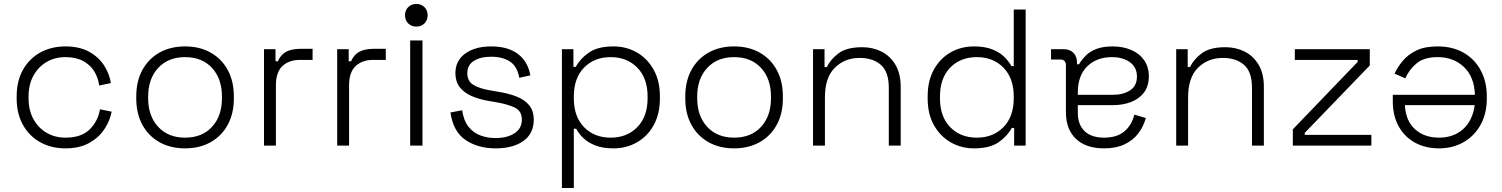

<svg xmlns="http://www.w3.org/2000/svg" viewBox="-20 -734 7571 968"><path d="M64 -238V-248Q64 -326 96 -382.5Q128 -439 183.5 -469.5Q239 -500 310 -500Q380 -500 428.5 -473.5Q477 -447 504.5 -404.5Q532 -362 539 -315L480 -303Q475 -342 455 -374.5Q435 -407 399 -426.5Q363 -446 310 -446Q257 -446 215 -421.5Q173 -397 148.5 -352.5Q124 -308 124 -247V-239Q124 -178 148.5 -133.5Q173 -89 215 -64.5Q257 -40 310 -40Q390 -40 432 -81.5Q474 -123 484 -183L543 -171Q534 -124 505.5 -81.5Q477 -39 428.5 -12.5Q380 14 310 14Q239 14 183.5 -16.5Q128 -47 96 -104Q64 -161 64 -238Z M667 -237V-249Q667 -324 697.5 -380.5Q728 -437 783.5 -468.5Q839 -500 913 -500Q987 -500 1042.5 -468.5Q1098 -437 1128.5 -380.5Q1159 -324 1159 -249V-237Q1159 -162 1128.5 -105.5Q1098 -49 1042.5 -17.5Q987 14 913 14Q839 14 783.5 -17.5Q728 -49 697.5 -105.5Q667 -162 667 -237ZM1099 -239V-247Q1099 -337 1049 -391.5Q999 -446 913 -446Q828 -446 777.5 -391.5Q727 -337 727 -247V-239Q727 -149 777.5 -94.5Q828 -40 913 -40Q999 -40 1049 -94.5Q1099 -149 1099 -239Z M1311 0V-486H1369V-425H1381Q1395 -458 1422.5 -473Q1450 -488 1499 -488H1556V-432H1492Q1437 -432 1404 -401Q1371 -370 1371 -304V0Z M1680 0V-486H1738V-425H1750Q1764 -458 1791.5 -473Q1819 -488 1868 -488H1925V-432H1861Q1806 -432 1773 -401Q1740 -370 1740 -304V0Z M2110 -530V0H2048V-530ZM2136 -657Q2136 -632 2120 -616Q2104 -600 2079 -600Q2054 -600 2038 -616Q2022 -632 2022 -657Q2022 -682 2038 -698Q2054 -714 2079 -714Q2104 -714 2120 -698Q2136 -682 2136 -657Z M2251 -167 2310 -178Q2318 -125 2342.5 -94.5Q2367 -64 2402.5 -51Q2438 -38 2478 -38Q2538 -38 2574.5 -62.5Q2611 -87 2611 -130Q2611 -174 2576.5 -191Q2542 -208 2485 -218L2439 -226Q2393 -234 2356 -250.5Q2319 -267 2297.5 -295Q2276 -323 2276 -365Q2276 -428 2325.5 -464Q2375 -500 2457 -500Q2540 -500 2590.5 -462.5Q2641 -425 2654 -354L2598 -342Q2588 -400 2550.5 -424Q2513 -448 2457 -448Q2402 -448 2369 -427Q2336 -406 2336 -365Q2336 -325 2366 -306.5Q2396 -288 2448 -279L2494 -271Q2544 -263 2584 -247.5Q2624 -232 2647.5 -204Q2671 -176 2671 -130Q2671 -61 2619 -23.5Q2567 14 2478 14Q2390 14 2327.5 -28Q2265 -70 2251 -167Z M3307 -249V-237Q3307 -160 3276 -103.5Q3245 -47 3191.5 -16.5Q3138 14 3073 14Q3019 14 2982 -0.5Q2945 -15 2921.5 -37.5Q2898 -60 2885 -85H2873V214H2813V-486H2871V-397H2883Q2904 -437 2948.5 -468.5Q2993 -500 3073 -500Q3138 -500 3191 -469.5Q3244 -439 3275.5 -382.5Q3307 -326 3307 -249ZM2873 -247V-239Q2873 -146 2924.5 -93Q2976 -40 3059 -40Q3141 -40 3193 -93Q3245 -146 3245 -239V-247Q3245 -340 3193 -393Q3141 -446 3059 -446Q2976 -446 2924.5 -393Q2873 -340 2873 -247Z M3435 -237V-249Q3435 -324 3465.5 -380.5Q3496 -437 3551.5 -468.5Q3607 -500 3681 -500Q3755 -500 3810.5 -468.5Q3866 -437 3896.5 -380.5Q3927 -324 3927 -249V-237Q3927 -162 3896.5 -105.5Q3866 -49 3810.5 -17.5Q3755 14 3681 14Q3607 14 3551.5 -17.5Q3496 -49 3465.5 -105.5Q3435 -162 3435 -237ZM3867 -239V-247Q3867 -337 3817 -391.5Q3767 -446 3681 -446Q3596 -446 3545.5 -391.5Q3495 -337 3495 -247V-239Q3495 -149 3545.5 -94.5Q3596 -40 3681 -40Q3767 -40 3817 -94.5Q3867 -149 3867 -239Z M4079 0V-486H4137V-396H4149Q4167 -435 4208 -465.5Q4249 -496 4327 -496Q4380 -496 4424 -474Q4468 -452 4494.5 -407.5Q4521 -363 4521 -296V0H4461V-292Q4461 -372 4421 -407Q4381 -442 4314 -442Q4239 -442 4189 -392.5Q4139 -343 4139 -243V0Z M5151 -686V0H5093V-89H5081Q5060 -49 5015.5 -17.5Q4971 14 4891 14Q4826 14 4773 -16.5Q4720 -47 4688.5 -103Q4657 -159 4657 -237V-249Q4657 -326 4688 -382.5Q4719 -439 4772 -469.5Q4825 -500 4891 -500Q4944 -500 4981.5 -485.5Q5019 -471 5042.5 -448Q5066 -425 5079 -401H5091V-686ZM4719 -247V-239Q4719 -146 4770.5 -93Q4822 -40 4905 -40Q4987 -40 5039 -93Q5091 -146 5091 -239V-247Q5091 -340 5039 -393Q4987 -446 4905 -446Q4822 -446 4770.5 -393Q4719 -340 4719 -247Z M5772 -349Q5772 -300 5748 -268Q5724 -236 5683 -220Q5642 -204 5592 -204H5414V-165Q5414 -106 5448 -73Q5482 -40 5547 -40Q5611 -40 5648.5 -71.5Q5686 -103 5699 -156L5757 -139Q5745 -96 5719 -61.5Q5693 -27 5650 -6.5Q5607 14 5547 14Q5455 14 5404.5 -34Q5354 -82 5354 -168V-404Q5354 -434 5326 -434H5279V-486H5343Q5374 -486 5392 -467.5Q5410 -449 5410 -417V-410H5420Q5433 -432 5453.5 -453Q5474 -474 5507 -487Q5540 -500 5590 -500Q5641 -500 5682.5 -482.5Q5724 -465 5748 -431Q5772 -397 5772 -349ZM5414 -268V-256H5591Q5643 -256 5677.5 -278.5Q5712 -301 5712 -348Q5712 -395 5676.5 -420.5Q5641 -446 5586 -446Q5509 -446 5461.5 -399.5Q5414 -353 5414 -268Z M5910 0V-486H5968V-396H5980Q5998 -435 6039 -465.5Q6080 -496 6158 -496Q6211 -496 6255 -474Q6299 -452 6325.5 -407.5Q6352 -363 6352 -296V0H6292V-292Q6292 -372 6252 -407Q6212 -442 6145 -442Q6070 -442 6020 -392.5Q5970 -343 5970 -243V0Z M6498 0V-82L6825 -422V-432H6508V-486H6886V-404L6558 -64V-54H6894V0Z M7476 -249V-237Q7476 -162 7445 -105.5Q7414 -49 7359.5 -17.5Q7305 14 7235 14Q7167 14 7114.5 -14.5Q7062 -43 7032 -96.5Q7002 -150 7002 -224V-256H7416Q7413 -347 7360.5 -396.5Q7308 -446 7228 -446Q7160 -446 7122.5 -415Q7085 -384 7065 -339L7011 -363Q7026 -396 7052.5 -427.5Q7079 -459 7121 -479.5Q7163 -500 7228 -500Q7303 -500 7358.5 -468.5Q7414 -437 7445 -380Q7476 -323 7476 -249ZM7063 -204Q7067 -125 7114 -82.5Q7161 -40 7235 -40Q7308 -40 7356 -82.5Q7404 -125 7415 -204Z"/></svg>

Font: Space 7353
Style: Regular
Weight: 400
Designer: Christine Claussen + Ruben Lyon  (Space 7353)
Version: Version 1.000;FEAKit 1.0